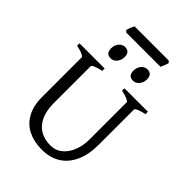

<svg xmlns="http://www.w3.org/2000/svg" viewBox="-267 -1051 1187 1187"><g transform="rotate(45 327.0 -457.5)"><path d="M551.8 -255.9Q551.8 -171.4 524.4 -110.4Q497.1 -49.3 446 -17.3Q395 14.6 325.2 14.6Q256.3 14.6 204.8 -10.5Q153.3 -35.6 124.3 -87.6Q95.2 -139.6 95.2 -216.8V-564Q95.2 -570.3 76.4 -579.1Q57.6 -587.9 24.4 -594.2V-615.2H244.1V-594.2Q211.4 -587.4 192.4 -579.1Q173.3 -570.8 173.3 -564V-241.2Q173.3 -146.5 217.5 -94Q261.7 -41.5 344.2 -41.5Q388.7 -41.5 421.4 -69.1Q454.1 -96.7 471.2 -141.4Q488.3 -186 488.3 -235.8V-564Q488.3 -570.3 469.5 -579.1Q450.7 -587.9 417.5 -594.2V-615.2H622.6V-594.2Q589.8 -587.4 570.8 -579.1Q551.8 -570.8 551.8 -564ZM184.1 -732.4Q184.1 -750.5 191.7 -765.9Q199.2 -781.2 212.2 -790Q225.1 -798.8 240.2 -798.8Q281.7 -798.8 281.7 -752.4Q281.7 -724.6 265.4 -705.1Q249 -685.5 225.1 -685.5Q184.1 -685.5 184.1 -732.4ZM379.4 -732.4Q379.4 -750.5 387 -765.9Q394.5 -781.2 407.5 -790Q420.4 -798.8 435.5 -798.8Q477.1 -798.8 477.1 -752.4Q477.1 -724.6 460.7 -705.1Q444.3 -685.5 420.4 -685.5Q379.4 -685.5 379.4 -732.4ZM181.2 -866.7 170.4 -878.9Q172.4 -888.7 178.5 -903.6Q184.6 -918.5 190.4 -930.2H489.7L500.5 -918.5Q498 -907.2 490.5 -888.9Q482.9 -870.6 481.4 -866.7Z"/></g></svg>

Font: David Libre
Style: Regular
Weight: 400
Version: Version 1.000